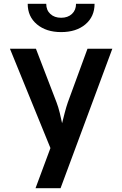

<svg xmlns="http://www.w3.org/2000/svg" viewBox="-20 -805 640 1005"><path d="M166 180 244 -30 32 -550H168L276 -269Q285 -246 293 -213.5Q301 -181 305 -160Q310 -181 318.5 -213.5Q327 -246 335 -269L438 -550H568L297 180ZM300 -637Q222 -637 173.5 -677.5Q125 -718 125 -785H222Q222 -752 243.5 -732Q265 -712 300 -712Q335 -712 356.5 -732Q378 -752 378 -785H475Q475 -718 427 -677.5Q379 -637 300 -637Z"/></svg>

Font: NKDuy Mono
Style: Bold
Weight: 700
Monospace: yes
Designer: NKDuy
Foundry: NKDuy
Version: Version 2.251; ttfautohint (v1.8.4.7-5d5b)